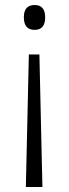

<svg xmlns="http://www.w3.org/2000/svg" viewBox="-20 -558 274 765"><path d="M160 -489Q160 -439 118 -439Q75 -439 75 -489Q75 -538 118 -538Q160 -538 160 -489ZM95 -341H137L149 187H83Z"/></svg>

Font: Noto Sans Georgian SemiCondensed Light
Style: Regular
Weight: 300
Width: 4
Designer: Monotype Design Team, Akaki Razmadze
Foundry: Google LLC
Version: Version 2.005; ttfautohint (v1.8.4.7-5d5b)